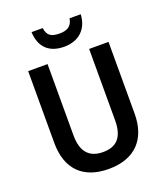

<svg xmlns="http://www.w3.org/2000/svg" viewBox="-166 -1041 1002 1163"><g transform="rotate(-20 335.0 -459.5)"><path d="M493 -929H421C413 -878 380 -863 334 -863C282 -863 255 -877 248 -929H176C180 -833 234 -778 333 -778C429 -778 489 -837 493 -929ZM594 -252V-714H469V-255C469 -152 429 -98 336 -98C247 -98 201 -149 201 -254V-714H76V-251C76 -85 166 10 333 10C507 10 594 -91 594 -252Z"/></g></svg>

Font: Noto Sans Thai Looped SemiCondensed SemiBold
Style: Regular
Weight: 600
Width: 4
Designer: Sasikarn Vongin, Ben Mitchell
Foundry: The Fontpad Ltd
Version: Version 1.001